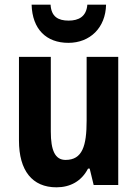

<svg xmlns="http://www.w3.org/2000/svg" viewBox="-20 -790 588 820"><path d="M433 -770H353C349 -719 316 -702 273 -702C228 -702 199 -719 196 -770H115C118 -665 178 -607 272 -607C364 -607 431 -671 433 -770ZM485 -547H350V-275C350 -167 332 -107 260 -107C215 -107 197 -148 197 -228V-547H61V-190C61 -61 118 10 221 10C280 10 328 -16 356 -70H363L380 0H485Z"/></svg>

Font: Noto Sans Myanmar Condensed
Style: Bold
Weight: 700
Width: 3
Designer: Monotype Design Team
Foundry: Monotype Imaging Inc.
Version: Version 2.107